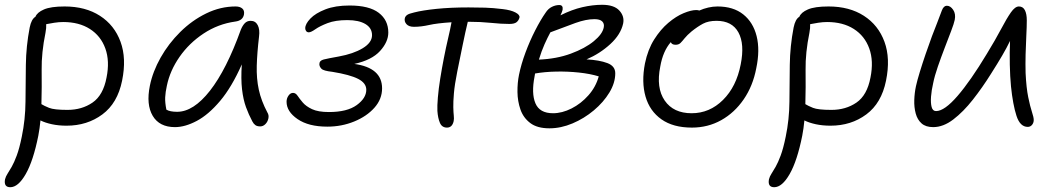

<svg xmlns="http://www.w3.org/2000/svg" viewBox="-30 -521 4418 802"><path d="M248 4Q215 4 187 -2Q159 -8 139 -18Q136 15 130 46Q109 151 77.5 206Q46 261 13 261Q-15 261 -9 228Q-6 216 1.5 204.5Q9 193 19 175.5Q29 158 40 128.5Q51 99 61 50Q76 -22 76.5 -97Q77 -172 78 -250Q79 -328 94 -406Q101 -441 118 -451Q125 -469 153.5 -481.5Q182 -494 240 -494Q327 -494 387.5 -455Q448 -416 473.5 -346.5Q499 -277 480 -184Q461 -90 397.5 -43Q334 4 248 4ZM160 -384Q143 -301 144 -229Q145 -157 143 -86Q154 -79 175 -70.5Q196 -62 252 -62Q312 -62 356.5 -92.5Q401 -123 415 -197Q429 -266 410 -318.5Q391 -371 345.5 -400Q300 -429 234 -429Q216 -429 197 -426Q178 -423 163 -420Q164 -405 160 -384Z M701 10Q636 10 608 -37Q580 -84 596 -163Q608 -222 641 -280.5Q674 -339 723 -387.5Q772 -436 831.5 -465Q891 -494 954 -494Q972 -494 982 -485.5Q992 -477 989 -460Q984 -435 953 -431Q881 -421 820.5 -381Q760 -341 720 -283.5Q680 -226 667 -163Q661 -136 660 -114.5Q659 -93 665 -63Q680 -54 710 -54Q778 -54 847 -142Q916 -230 976 -397Q983 -414 992.5 -424Q1002 -434 1017 -434Q1037 -434 1046.5 -416Q1056 -398 1052 -368Q1044 -300 1042.5 -246.5Q1041 -193 1051 -146.5Q1061 -100 1087 -51Q1094 -40 1091 -26Q1088 -12 1078.5 -2.5Q1069 7 1057 7Q1044 7 1036.5 1.5Q1029 -4 1024 -14Q1009 -42 997.5 -73.5Q986 -105 981 -148Q976 -191 980 -252Q938 -157 889.5 -99.5Q841 -42 792 -16Q743 10 701 10Z M1337 8Q1259 8 1213 -23.5Q1167 -55 1167 -96Q1167 -110 1175 -121.5Q1183 -133 1194 -133Q1205 -133 1213 -121Q1221 -109 1234.5 -93Q1248 -77 1273.5 -65Q1299 -53 1344 -53Q1420 -53 1460 -82Q1500 -111 1500 -146Q1500 -174 1466 -191.5Q1432 -209 1358 -221Q1321 -225 1312.5 -234Q1304 -243 1304 -253Q1304 -268 1322 -272.5Q1340 -277 1385 -285Q1446 -296 1485 -319.5Q1524 -343 1524 -374Q1524 -404 1496.5 -420.5Q1469 -437 1421 -437Q1371 -437 1338.5 -424.5Q1306 -412 1287.5 -399Q1269 -386 1260 -386Q1253 -386 1249 -391Q1245 -396 1245 -403Q1245 -421 1266.5 -443.5Q1288 -466 1329.5 -482Q1371 -498 1430 -498Q1512 -498 1552 -467.5Q1592 -437 1592 -385Q1592 -346 1557.5 -308Q1523 -270 1450 -254Q1566 -238 1566 -152Q1566 -107 1534 -71Q1502 -35 1449.5 -13.5Q1397 8 1337 8Z M1837 12Q1816 12 1807.5 -8Q1799 -28 1797 -58Q1796 -78 1799 -114Q1802 -150 1809 -193.5Q1816 -237 1824 -278Q1833 -324 1842 -362Q1851 -400 1856 -428Q1795 -424 1762 -416.5Q1729 -409 1699 -409Q1678 -409 1668 -420Q1658 -431 1661 -445Q1663 -453 1670.5 -458.5Q1678 -464 1700 -469Q1735 -478 1793.5 -484Q1852 -490 1927 -490Q1964 -490 1996.5 -489Q2029 -488 2070 -483Q2104 -479 2123 -469Q2142 -459 2140 -448Q2137 -436 2128 -428.5Q2119 -421 2098 -421Q2064 -421 2021 -425.5Q1978 -430 1930 -430H1924Q1914 -389 1902.5 -332.5Q1891 -276 1880 -222Q1869 -167 1866 -131Q1863 -95 1863.5 -73Q1864 -51 1865.5 -38Q1867 -25 1865 -15Q1859 12 1837 12Z M2265 15Q2214 15 2185 -7Q2156 -29 2144 -63.5Q2132 -98 2131.5 -136.5Q2131 -175 2138 -209Q2147 -253 2165 -301.5Q2183 -350 2205.5 -394Q2228 -438 2249 -468Q2260 -485 2275.5 -492.5Q2291 -500 2306 -500Q2323 -500 2320 -480Q2318 -471 2311 -457Q2359 -481 2402.5 -491Q2446 -501 2485 -501Q2535 -501 2557 -477Q2579 -453 2573 -423Q2563 -377 2519.5 -337Q2476 -297 2420 -273Q2474 -270 2507 -257.5Q2540 -245 2540 -215Q2540 -175 2515.5 -134.5Q2491 -94 2450.5 -60Q2410 -26 2361.5 -5.5Q2313 15 2265 15ZM2453 -441Q2418 -441 2373.5 -425Q2329 -409 2269 -386Q2257 -364 2244.5 -336Q2232 -308 2221 -272Q2295 -275 2354.5 -297Q2414 -319 2450.5 -349Q2487 -379 2492 -407Q2495 -422 2485.5 -431.5Q2476 -441 2453 -441ZM2203 -202Q2189 -131 2206.5 -89.5Q2224 -48 2280 -48Q2318 -48 2357.5 -68Q2397 -88 2428 -123Q2459 -158 2471 -202Q2435 -213 2388 -218Q2341 -223 2293 -222Q2245 -221 2205 -214Q2204 -208 2203 -202Z M2860 12Q2782 12 2733 -22.5Q2684 -57 2666.5 -117.5Q2649 -178 2664 -256Q2676 -314 2702.5 -356Q2729 -398 2761.5 -425.5Q2794 -453 2825.5 -466Q2857 -479 2878 -479Q2886 -479 2891 -477Q2909 -485 2928.5 -489.5Q2948 -494 2967 -494Q3033 -494 3074.5 -461Q3116 -428 3130.5 -370Q3145 -312 3129 -236Q3115 -162 3076.5 -106Q3038 -50 2982.5 -19Q2927 12 2860 12ZM2728 -243Q2710 -154 2746.5 -101Q2783 -48 2859 -48Q2934 -48 2990 -103.5Q3046 -159 3064 -252Q3081 -337 3054.5 -385.5Q3028 -434 2963 -434Q2929 -434 2906.5 -422Q2884 -410 2859 -390Q2840 -374 2830 -361.5Q2820 -349 2812.5 -341.5Q2805 -334 2792 -334Q2776 -334 2772 -345Q2739 -307 2728 -243Z M3439 4Q3406 4 3378 -2Q3350 -8 3330 -18Q3327 15 3321 46Q3300 151 3268.5 206Q3237 261 3204 261Q3176 261 3182 228Q3185 216 3192.5 204.5Q3200 193 3210 175.5Q3220 158 3231 128.5Q3242 99 3252 50Q3267 -22 3267.5 -97Q3268 -172 3269 -250Q3270 -328 3285 -406Q3292 -441 3309 -451Q3316 -469 3344.5 -481.5Q3373 -494 3431 -494Q3518 -494 3578.5 -455Q3639 -416 3664.5 -346.5Q3690 -277 3671 -184Q3652 -90 3588.5 -43Q3525 4 3439 4ZM3351 -384Q3334 -301 3335 -229Q3336 -157 3334 -86Q3345 -79 3366 -70.5Q3387 -62 3443 -62Q3503 -62 3547.5 -92.5Q3592 -123 3606 -197Q3620 -266 3601 -318.5Q3582 -371 3536.5 -400Q3491 -429 3425 -429Q3407 -429 3388 -426Q3369 -423 3354 -420Q3355 -405 3351 -384Z M3868 10Q3837 10 3819.5 -5.5Q3802 -21 3795 -47Q3788 -73 3789 -103Q3790 -133 3796 -161Q3801 -184 3812 -220Q3823 -256 3836.5 -295.5Q3850 -335 3863 -370Q3876 -405 3884 -424Q3897 -459 3904.5 -478Q3912 -497 3925 -497Q3940 -497 3951.5 -480Q3963 -463 3958 -438Q3955 -423 3943 -391.5Q3931 -360 3916 -321Q3901 -282 3887.5 -243Q3874 -204 3868 -174Q3861 -144 3859 -117.5Q3857 -91 3861.5 -74Q3866 -57 3880 -57Q3915 -57 3969.5 -120Q4024 -183 4092 -296Q4128 -355 4151.5 -399.5Q4175 -444 4192.5 -469Q4210 -494 4226 -494Q4243 -494 4251 -478.5Q4259 -463 4259 -436Q4259 -409 4257 -371.5Q4255 -334 4254 -293.5Q4253 -253 4254 -216Q4257 -154 4265 -115Q4273 -76 4280.5 -53.5Q4288 -31 4288 -20Q4288 -8 4281 0.5Q4274 9 4263 9Q4231 9 4216 -37Q4201 -83 4193 -160Q4189 -201 4188 -251.5Q4187 -302 4189 -350Q4175 -321 4156 -288.5Q4137 -256 4109 -212Q4074 -156 4034 -105Q3994 -54 3952 -22Q3910 10 3868 10Z"/></svg>

Font: Shantell Sans Normal
Style: Italic
Weight: 300
Italic angle: -11.31°
Designer: Stephen Nixon, Anya Danilova, Shantell Martin
Foundry: Arrow Type
Version: Version 1.008;[a672d596b]